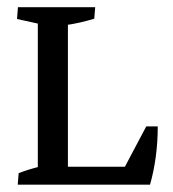

<svg xmlns="http://www.w3.org/2000/svg" viewBox="-20 -503 470 523"><path d="M83 -7.3V-476.6H165V-7.3ZM124 0V-48.8H368.7L388.7 0ZM388.7 0 308.1 -25.9 378.4 -158.7H409.7Q409.7 -74.2 388.7 0ZM239.3 -483.4 236.8 -452.1Q219.7 -446.8 198.7 -441.9Q177.7 -437 155.3 -434.1L165 -469.7V-401.4H83V-469.7L91.3 -437L26.4 -451.2L28.8 -483.4ZM28.3 0 30.8 -31.2Q56.2 -41.5 92.8 -50.3L83 -13.7V-82H165V-13.7L156.7 -46.4L221.7 -32.2L219.2 0Z"/></svg>

Font: Markazi Text
Style: Regular
Weight: 400
Designer: Borna Izadpanah (Arabic designer), Fiona Ross (Arabic design director) and Florian Runge (Latin designer)
Foundry: Borna Izadpanah and Florian Runge
Version: Version 1.000